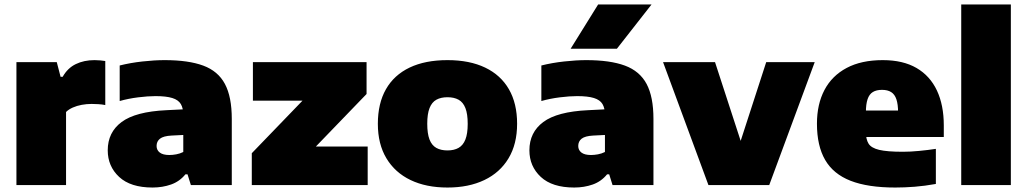

<svg xmlns="http://www.w3.org/2000/svg" viewBox="-20 -828 4596 859"><path d="M53.5 0V-550H234L251 -484.5H260.5Q282.5 -523.5 319 -541.2Q355.5 -559 403 -559Q416 -559 428.8 -557.8Q441.5 -556.5 451 -555V-358Q436.5 -361 419.8 -362Q403 -363 389.5 -363Q367.5 -363 345.8 -359Q324 -355 305.5 -346.8Q287 -338.5 275.5 -327V0Z M662.5 11Q564 11 513 -36.5Q462 -84 462 -155.5Q462 -236 524.2 -282.2Q586.5 -328.5 724.5 -335L833 -340.5L856 -227L747.5 -221.5Q711 -219.5 695.8 -207.5Q680.5 -195.5 680.5 -175Q680.5 -156.5 694.8 -145.5Q709 -134.5 737.5 -134.5Q752 -134.5 768.5 -137.5Q785 -140.5 800 -148V-313.5Q800 -344 789 -362.5Q778 -381 750.8 -389.5Q723.5 -398 675.5 -398Q642 -398 598 -392.5Q554 -387 515.5 -376V-535Q563 -547 617.2 -553Q671.5 -559 716.5 -559Q823 -559 889.2 -534.5Q955.5 -510 986.2 -452.5Q1017 -395 1017 -296V0H834L819 -48H809.5Q783.5 -16 745.2 -2.5Q707 11 662.5 11Z M1106.5 0V-142.5L1368 -413.5V-377.5H1111.5V-550H1620V-407.5L1358.5 -136.5V-172.5H1625V0Z M1982 11Q1886.5 11 1816.8 -22.5Q1747 -56 1708.8 -119.8Q1670.5 -183.5 1670.5 -274Q1670.5 -365.5 1706.8 -429Q1743 -492.5 1812.8 -525.8Q1882.5 -559 1982 -559Q2081 -559 2150.8 -525.5Q2220.5 -492 2257 -428.5Q2293.5 -365 2293.5 -274.5Q2293.5 -183.5 2255.2 -119.8Q2217 -56 2147 -22.5Q2077 11 1982 11ZM1982 -155Q2011.5 -155 2031.8 -166.5Q2052 -178 2062.2 -204Q2072.5 -230 2072.5 -274Q2072.5 -318.5 2062.2 -344.5Q2052 -370.5 2031.8 -381.8Q2011.5 -393 1982 -393Q1952.5 -393 1932.2 -381.8Q1912 -370.5 1901.8 -344.5Q1891.5 -318.5 1891.5 -274.5Q1891.5 -230.5 1901.5 -204.2Q1911.5 -178 1931.8 -166.5Q1952 -155 1982 -155Z M2549 11Q2450.5 11 2399.5 -36.5Q2348.5 -84 2348.5 -155.5Q2348.5 -236 2410.8 -282.2Q2473 -328.5 2611 -335L2719.5 -340.5L2742.5 -227L2634 -221.5Q2597.5 -219.5 2582.2 -207.5Q2567 -195.5 2567 -175Q2567 -156.5 2581.2 -145.5Q2595.5 -134.5 2624 -134.5Q2638.5 -134.5 2655 -137.5Q2671.5 -140.5 2686.5 -148V-313.5Q2686.5 -344 2675.5 -362.5Q2664.5 -381 2637.2 -389.5Q2610 -398 2562 -398Q2528.5 -398 2484.5 -392.5Q2440.5 -387 2402 -376V-535Q2449.5 -547 2503.8 -553Q2558 -559 2603 -559Q2709.5 -559 2775.8 -534.5Q2842 -510 2872.8 -452.5Q2903.5 -395 2903.5 -296V0H2720.5L2705.5 -48H2696Q2670 -16 2631.8 -2.5Q2593.5 11 2549 11ZM2533 -610 2656 -808H2895L2740 -610Z M3149.5 0 2946.5 -550H3179L3300 -178.5H3287.5L3408 -550H3625L3421.5 0Z M3985.5 11Q3863 11 3785.5 -19.2Q3708 -49.5 3671.5 -112.8Q3635 -176 3635 -274.5Q3635 -361.5 3668.5 -425.2Q3702 -489 3767.8 -524Q3833.5 -559 3929.5 -559Q4020 -559 4080.5 -523.8Q4141 -488.5 4171.8 -423Q4202.5 -357.5 4202.5 -267V-215H3747V-333.5H4030L3998 -324.5Q3998 -361 3990.5 -383.5Q3983 -406 3967 -416Q3951 -426 3926 -426Q3901 -426 3885 -416.2Q3869 -406.5 3861.5 -384.2Q3854 -362 3854 -325.5V-237.5Q3854 -204.5 3866 -185.2Q3878 -166 3913.5 -157.5Q3949 -149 4019.5 -149Q4053 -149 4092 -152.8Q4131 -156.5 4167 -162V-5Q4117 4 4072.2 7.5Q4027.5 11 3985.5 11Z M4280.5 0V-808H4502.5V0Z"/></svg>

Font: Encode Sans SemiExpanded Black
Style: Regular
Weight: 900
Width: 6
Designer: Multiple Designers
Foundry: Impallari Type
Version: Version 3.002